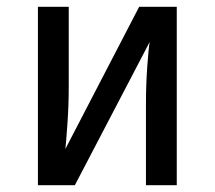

<svg xmlns="http://www.w3.org/2000/svg" viewBox="-20 -547 634 567"><path d="M502 0H411V-238Q411 -298 415 -352Q419 -406 422 -423L201 0H92V-527H183V-289Q183 -236 179 -179.5Q175 -123 173 -107L391 -527H502Z"/></svg>

Font: Fira GO
Style: Regular
Weight: 400
Designer: Carrois Corporate
Foundry: Carrois Corporate GbR
Version: Version 0.300